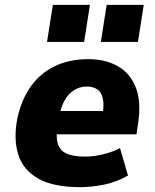

<svg xmlns="http://www.w3.org/2000/svg" viewBox="-20 -761 638 792"><path d="M310 11Q200 11 137.5 -24.5Q75 -60 55 -124.5Q35 -189 52 -275Q69 -351 107.5 -405Q146 -459 206 -488Q266 -517 345 -517Q414 -517 465 -488.5Q516 -460 539.5 -402Q563 -344 550 -254L543 -207H190L205 -303H416L403 -287Q410 -330 404 -355.5Q398 -381 381 -392.5Q364 -404 338 -404Q310 -404 286 -389.5Q262 -375 246 -346Q230 -317 222 -272L218 -243Q210 -198 218 -169.5Q226 -141 253.5 -128Q281 -115 331 -115Q365 -115 405 -124.5Q445 -134 475 -150L508 -37Q459 -9 407.5 1Q356 11 310 11ZM396 -588 420 -741H573L549 -588ZM174 -588 198 -741H351L327 -588Z"/></svg>

Font: Nunito Sans 7pt SemiCondensed Black
Style: Italic
Weight: 900
Width: 4
Italic angle: -9°
Designer: Vernon Adams
Foundry: Vernon Adams
Version: Version 3.101;gftools[0.9.27]